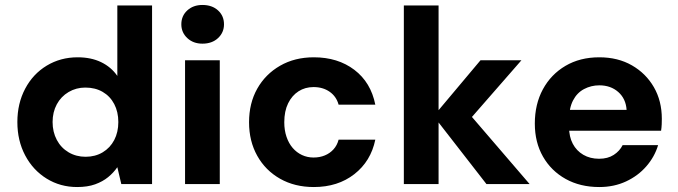

<svg xmlns="http://www.w3.org/2000/svg" viewBox="-20 -742 2732 774"><path d="M291 12Q223 12 168 -22Q113 -56 81.5 -115.5Q50 -175 50 -250Q50 -325 81.5 -384.5Q113 -444 168.5 -477.5Q224 -511 293 -511Q347 -511 387.5 -491.5Q428 -472 453 -436V-720H593V0H469L453 -68Q438 -46 416 -28Q394 -10 363.5 1Q333 12 291 12ZM325 -110Q364 -110 394 -128Q424 -146 440.5 -177.5Q457 -209 457 -250Q457 -291 440.5 -322.5Q424 -354 394 -371.5Q364 -389 324 -389Q287 -389 256.5 -371Q226 -353 209 -321.5Q192 -290 192 -250Q192 -210 209 -178Q226 -146 256.5 -128Q287 -110 325 -110Z M726 0V-499H866V0ZM796 -566Q759 -566 735 -588.5Q711 -611 711 -644Q711 -678 735 -700Q759 -722 796 -722Q835 -722 859 -700Q883 -678 883 -644Q883 -611 859 -588.5Q835 -566 796 -566Z M1245 12Q1168 12 1109 -21.5Q1050 -55 1017 -114Q984 -173 984 -249Q984 -326 1017 -384.5Q1050 -443 1109 -477Q1168 -511 1245 -511Q1342 -511 1408.5 -460.5Q1475 -410 1493 -320H1345Q1336 -353 1309 -372Q1282 -391 1244 -391Q1210 -391 1183.5 -374Q1157 -357 1141.5 -325.5Q1126 -294 1126 -249Q1126 -217 1135 -190.5Q1144 -164 1160 -145.5Q1176 -127 1197.5 -117Q1219 -107 1244 -107Q1269 -107 1289.5 -115.5Q1310 -124 1324.5 -140Q1339 -156 1345 -179H1493Q1475 -92 1408.5 -40Q1342 12 1245 12Z M1941 0 1728 -274 1917 -499H2082L1834 -215V-327L2115 0ZM1608 0V-720H1748V0Z M2396 12Q2319 12 2260.5 -20.5Q2202 -53 2169 -110.5Q2136 -168 2136 -244Q2136 -322 2168.5 -382Q2201 -442 2259.5 -476.5Q2318 -511 2396 -511Q2471 -511 2527.5 -478.5Q2584 -446 2616 -390.5Q2648 -335 2648 -263Q2648 -253 2647.5 -240.5Q2647 -228 2645 -215H2235V-299H2506Q2503 -344 2472.5 -371Q2442 -398 2396 -398Q2363 -398 2334.5 -383Q2306 -368 2290 -337Q2274 -306 2274 -259V-230Q2274 -191 2289 -162.5Q2304 -134 2331.5 -118Q2359 -102 2395 -102Q2430 -102 2454 -117.5Q2478 -133 2490 -157H2633Q2619 -110 2585.5 -71.5Q2552 -33 2503.5 -10.5Q2455 12 2396 12Z"/></svg>

Font: DM Sans 20pt ExtraBold
Style: Regular
Weight: 800
Version: Version 4.004;gftools[0.9.30]